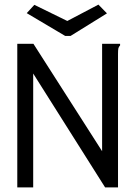

<svg xmlns="http://www.w3.org/2000/svg" viewBox="-20 -813 590 833"><path d="M55 -623H125L423 -157V-623H501V-616Q495 -610 493.5 -603Q492 -596 492 -579V0H436L124 -494V0H55ZM407 -793 444 -755 286 -657H263L96 -756L129 -792L272 -722Z"/></svg>

Font: Inconsolata SemiExpanded
Style: Regular
Weight: 400
Width: 6
Monospace: yes
Designer: Raph Levien, Cyreal, Brenton Simpson
Foundry: Raph Levien, Cyreal, Google
Version: Version 3.000; ttfautohint (v1.8.2.53-6de2)